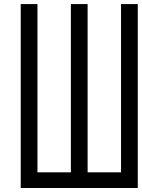

<svg xmlns="http://www.w3.org/2000/svg" viewBox="-20 -937 707 957"><path d="M83.3 0V-916.7H166.7V-78.1H333.3V-916.7H416.7V-78.1H583.3V-916.7H666.7V0Z"/></svg>

Font: Monoid
Style: Regular
Weight: 400
Width: 4
Monospace: yes
Designer: Andreas Larsen (@larsenwork)
Version: Version 0.61